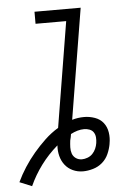

<svg xmlns="http://www.w3.org/2000/svg" viewBox="-56 -777 611 874"><g transform="rotate(-5 249.5 -340.0)"><path d="M55 55 -1 32Q15 -2 36 -34.5Q57 -67 82 -96.5Q107 -126 135 -152.5Q163 -179 196 -199L275 -680H135V-735H346L263 -230Q276 -234 290 -236Q304 -238 318 -238Q343 -238 367 -229.5Q391 -221 405.5 -202.5Q420 -184 424 -158.5Q428 -133 423 -107V-106Q419 -83 409 -60.5Q399 -38 380.5 -22Q362 -6 338 1Q314 8 292 8Q267 8 245.5 -2Q224 -12 210 -30Q196 -48 190 -71.5Q184 -95 186 -120Q143 -83 110 -38.5Q77 6 55 55ZM292 -47Q304 -47 317.5 -52Q331 -57 340.5 -67Q350 -77 355.5 -89.5Q361 -102 363 -115Q365 -128 364 -141Q363 -154 356.5 -164Q350 -174 338 -178.5Q326 -183 313 -183Q298 -183 282.5 -178.5Q267 -174 252 -166Q251 -159 249.5 -151.5Q248 -144 246 -137Q244 -121 243.5 -106Q243 -91 247.5 -77.5Q252 -64 264 -55.5Q276 -47 292 -47Z"/></g></svg>

Font: Iosevka Curly Light
Style: Italic
Weight: 300
Italic angle: -9°
Monospace: yes
Designer: Belleve Invis
Foundry: Belleve Invis
Version: Version 22.1.2; ttfautohint (v1.8.4)